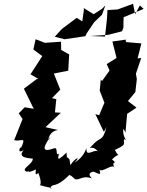

<svg xmlns="http://www.w3.org/2000/svg" viewBox="-20 -950 778 1013"><path d="M347 -108C325 -135 336 -102 331 -145C262 -77 297 -138 289 -140C271 -121 289 -178 264 -167C202 -145 203 -168 246 -229C228 -180 229 -258 286 -264L220 -279L301 -355L270 -357L277 -427L254 -432L298 -477L264 -562L340 -577L345 -663L298 -689L303 -679L302 -730L217 -724L168 -743L156 -689L203 -654L141 -558L183 -533H174L106 -482L158 -376L110 -384L79 -352L99 -322L55 -211C87 -199 123 -237 91 -170C89 -183 65 -134 105 -158C72 -120 121 -116 153 -113C155 -83 83 -57 122 -44C145 -52 113 -31 170 -56C158 4 204 -63 178 -48C209 24 187 32 188 26C227 39 277 44 244 43C262 10 268 50 346 -27C365 -20 380 3 376 -5C402 3 414 -27 465 -9C431 -41 478 -47 477 -43C491 -39 523 -13 501 -63C508 -23 580 -101 587 -59C559 -112 609 -76 571 -109C617 -155 611 -108 586 -159C654 -191 628 -187 635 -216C659 -200 623 -227 631 -271L642 -251L651 -352L626 -333L700 -382L655 -417L694 -464L702 -533L697 -561L725 -644L706 -642L726 -721L645 -728L643 -741L573 -731L595 -644L543 -612L558 -578L518 -522L512 -531L506 -472L531 -408L503 -342L483 -348L528 -254L542 -280C520 -197 510 -234 465 -181C437 -150 463 -192 496 -152C471 -163 433 -117 436 -169C421 -123 389 -102 372 -91C407 -125 383 -124 351 -79ZM614 -901 547 -897 544 -847 534 -757 455 -760 550 -766 624 -785 631 -804 632 -859 738 -903 718 -921 693 -875 682 -930 595 -898ZM423 -901 414 -837 385 -856 306 -797 269 -756 321 -743 430 -759 438 -775 477 -833 518 -872 536 -922 519 -904 474 -875 421 -908Z"/></svg>

Font: Asimov Aggro
Style: It
Weight: 500
Designer: Google
Version: Version 2.000980; 2014